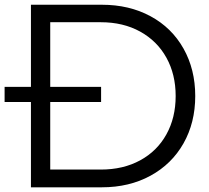

<svg xmlns="http://www.w3.org/2000/svg" viewBox="-24 -798 889 818"><path d="M807.8 -388.9Q807.8 -275.6 757.8 -187.2Q707.8 -98.9 617.2 -49.4Q526.7 0 410 0H107.8V-363.3H-4.4V-427.8H107.8V-777.8H410Q526.7 -777.8 617.2 -728.9Q707.8 -680 757.8 -591.1Q807.8 -502.2 807.8 -388.9ZM724.4 -388.9Q724.4 -481.1 685 -552.2Q645.6 -623.3 573.3 -663.3Q501.1 -703.3 405.6 -703.3H190V-427.8H406.7V-363.3H190V-75.6H405.6Q501.1 -75.6 573.3 -115Q645.6 -154.4 685 -225.6Q724.4 -296.7 724.4 -388.9Z"/></svg>

Font: Paperlogy 4 Regular
Style: Regular
Weight: 400
Designer: redesigned by Lee Juim, glyphs from Gmarket Sans & Montserrat
Foundry: PT&
Version: Version 1.001